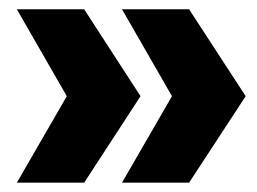

<svg xmlns="http://www.w3.org/2000/svg" viewBox="-20 -473 551 411"><path d="M160.2 -82H16.1L123 -267.1L16.1 -453.1H160.2L280.8 -267.1ZM384.8 -82H241.2L348.1 -267.1L241.2 -453.1H384.8L505.9 -267.1Z"/></svg>

Font: Montserrat-Arabic
Style: Bold
Weight: 700
Designer: Mohamed Gaber
Foundry: Kief Type Foundry
Version: Version 5.008;PS 005.008;hotconv 1.0.88;makeotf.lib2.5.64775